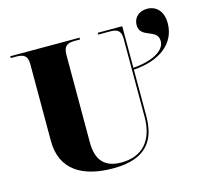

<svg xmlns="http://www.w3.org/2000/svg" viewBox="-110 -895 1100 1030"><g transform="rotate(-15 439.5 -380.0)"><path d="M396 10C584 10 639 -84 639 -217V-473C784 -482 879 -554 879 -667C879 -736 840 -770 791 -770C748 -770 715 -743 715 -700C715 -624 818 -655 818 -584C818 -530 745 -491 639 -483V-714H503V-704H567C603 -704 629 -697 629 -648V-213C629 -82 563 -9 446 -9C356 -9 310 -56 310 -156V-644C310 -697 338 -704 373 -704H402V-714H17V-704H46C81 -704 110 -697 110 -648V-219C110 -55 229 10 396 10Z"/></g></svg>

Font: Noto Serif Display Black
Style: Regular
Weight: 900
Designer: Monotype Design Team
Foundry: Monotype Imaging Inc.
Version: Version 2.009